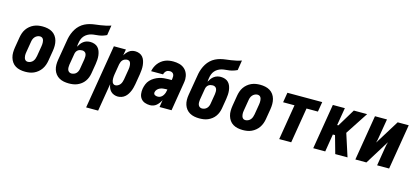

<svg xmlns="http://www.w3.org/2000/svg" viewBox="-71 -1326 4642 2131"><g transform="rotate(15 2250.0 -260.0)"><path d="M207 8Q177 8 148 2Q119 -4 95 -18.5Q71 -33 55 -56Q39 -79 31 -107Q23 -135 23.5 -164.5Q24 -194 29 -225L49 -345Q53 -369 61.5 -394Q70 -419 85 -441Q100 -463 121 -480.5Q142 -498 166.5 -509Q191 -520 216 -524Q241 -528 266 -528Q296 -528 325 -522Q354 -516 378 -501.5Q402 -487 418.5 -464Q435 -441 442.5 -413Q450 -385 450 -355.5Q450 -326 445 -295L425 -175Q421 -151 412 -126Q403 -101 388 -79Q373 -57 352 -39.5Q331 -22 307 -11Q283 0 257.5 4Q232 8 207 8ZM207 -106Q223 -106 239 -113.5Q255 -121 265.5 -134Q276 -147 281.5 -162.5Q287 -178 290 -194L310 -314Q312 -325 312.5 -336Q313 -347 312.5 -357.5Q312 -368 309.5 -378Q307 -388 301.5 -396.5Q296 -405 286.5 -409.5Q277 -414 266 -414Q250 -414 234.5 -406.5Q219 -399 208 -386Q197 -373 191.5 -357.5Q186 -342 184 -326L164 -206Q162 -195 161 -184Q160 -173 161 -162.5Q162 -152 164.5 -142Q167 -132 172.5 -123.5Q178 -115 187 -110.5Q196 -106 207 -106Z M708 8Q678 8 650 2.5Q622 -3 598 -16.5Q574 -30 557 -51.5Q540 -73 531.5 -99.5Q523 -126 522.5 -155Q522 -184 527 -214L560 -410Q564 -439 570 -468.5Q576 -498 587 -527Q598 -556 614.5 -582.5Q631 -609 654.5 -631Q678 -653 706 -667Q734 -681 763.5 -688.5Q793 -696 823 -699.5Q853 -703 883 -707.5Q913 -712 942.5 -718.5Q972 -725 1000 -735L982 -621Q962 -611 940.5 -604Q919 -597 896.5 -593.5Q874 -590 852.5 -588.5Q831 -587 809.5 -582Q788 -577 767 -565Q746 -553 731 -535.5Q716 -518 708 -496.5Q700 -475 697 -454Q695 -442 693.5 -431Q692 -420 692 -409Q702 -428 714.5 -445Q727 -462 744.5 -475Q762 -488 782 -493.5Q802 -499 821 -499Q847 -499 870.5 -491Q894 -483 910 -466Q926 -449 934.5 -426Q943 -403 946 -378.5Q949 -354 947.5 -328.5Q946 -303 942 -278L923 -164Q919 -140 910 -116.5Q901 -93 886 -72Q871 -51 850 -35Q829 -19 805.5 -9Q782 1 757 4.5Q732 8 708 8ZM708 -106Q722 -106 737 -111.5Q752 -117 763 -128.5Q774 -140 780 -154.5Q786 -169 788 -183L807 -297Q809 -312 809 -327Q809 -342 804.5 -355.5Q800 -369 787.5 -377Q775 -385 760 -385Q747 -385 734 -382Q721 -379 710 -370.5Q699 -362 692.5 -350Q686 -338 684 -325L662 -195Q660 -180 660 -165Q660 -150 664.5 -136.5Q669 -123 681 -114.5Q693 -106 708 -106Z M964 215 1086 -520H1224L1212 -449Q1221 -465 1233.5 -480Q1246 -495 1261 -506.5Q1276 -518 1294.5 -523Q1313 -528 1330 -528Q1356 -528 1379.5 -518.5Q1403 -509 1418 -490.5Q1433 -472 1440.5 -448Q1448 -424 1450.5 -399Q1453 -374 1451 -348Q1449 -322 1445 -295L1425 -175Q1421 -155 1416 -134.5Q1411 -114 1402.5 -94Q1394 -74 1382 -55Q1370 -36 1353 -21.5Q1336 -7 1314.5 0.5Q1293 8 1272 8Q1249 8 1227.5 0Q1206 -8 1190.5 -23.5Q1175 -39 1166.5 -60Q1158 -81 1155 -104L1102 215ZM1212 -106Q1227 -106 1242 -114Q1257 -122 1267 -135Q1277 -148 1282 -163.5Q1287 -179 1290 -194L1310 -314Q1312 -325 1312.5 -335.5Q1313 -346 1312.5 -356.5Q1312 -367 1310 -377Q1308 -387 1303.5 -395.5Q1299 -404 1289.5 -409Q1280 -414 1269 -414Q1256 -414 1242.5 -409Q1229 -404 1218.5 -393.5Q1208 -383 1202.5 -369.5Q1197 -356 1194 -342L1174 -222Q1172 -210 1171 -198.5Q1170 -187 1170 -175Q1170 -163 1171.5 -151.5Q1173 -140 1177.5 -130Q1182 -120 1191 -113Q1200 -106 1212 -106Z M1641 8Q1610 8 1582 -2Q1554 -12 1536.5 -34.5Q1519 -57 1515 -87.5Q1511 -118 1516 -148Q1521 -175 1531.5 -201.5Q1542 -228 1562 -249.5Q1582 -271 1607.5 -286Q1633 -301 1659 -309.5Q1685 -318 1712.5 -321Q1740 -324 1766 -324H1803L1806 -341Q1808 -355 1807.5 -368Q1807 -381 1801 -392Q1795 -403 1783.5 -408.5Q1772 -414 1759 -414Q1748 -414 1736.5 -411Q1725 -408 1716.5 -400Q1708 -392 1702 -381.5Q1696 -371 1694 -360H1557V-361Q1561 -384 1571 -407Q1581 -430 1596 -450Q1611 -470 1631.5 -486Q1652 -502 1675 -511.5Q1698 -521 1721.5 -524.5Q1745 -528 1768 -528Q1804 -528 1837 -519.5Q1870 -511 1895 -490Q1920 -469 1933 -438Q1946 -407 1946 -372Q1946 -360 1944.5 -347.5Q1943 -335 1941 -323L1888 0H1750L1763 -83Q1754 -65 1742 -48.5Q1730 -32 1714.5 -18.5Q1699 -5 1679.5 1.5Q1660 8 1641 8ZM1702 -106Q1719 -106 1734.5 -115.5Q1750 -125 1760 -140Q1770 -155 1775.5 -171.5Q1781 -188 1783 -204L1784 -210H1766Q1749 -210 1732 -207.5Q1715 -205 1698.5 -197.5Q1682 -190 1669.5 -176Q1657 -162 1654 -145Q1652 -135 1655.5 -126.5Q1659 -118 1667 -113.5Q1675 -109 1684 -107.5Q1693 -106 1702 -106Z M2208 8Q2178 8 2150 2.5Q2122 -3 2098 -16.5Q2074 -30 2057 -51.5Q2040 -73 2031.5 -99.5Q2023 -126 2022.5 -155Q2022 -184 2027 -214L2060 -410Q2064 -439 2070 -468.5Q2076 -498 2087 -527Q2098 -556 2114.5 -582.5Q2131 -609 2154.5 -631Q2178 -653 2206 -667Q2234 -681 2263.5 -688.5Q2293 -696 2323 -699.5Q2353 -703 2383 -707.5Q2413 -712 2442.5 -718.5Q2472 -725 2500 -735L2482 -621Q2462 -611 2440.5 -604Q2419 -597 2396.5 -593.5Q2374 -590 2352.5 -588.5Q2331 -587 2309.5 -582Q2288 -577 2267 -565Q2246 -553 2231 -535.5Q2216 -518 2208 -496.5Q2200 -475 2197 -454Q2195 -442 2193.5 -431Q2192 -420 2192 -409Q2202 -428 2214.5 -445Q2227 -462 2244.5 -475Q2262 -488 2282 -493.5Q2302 -499 2321 -499Q2347 -499 2370.5 -491Q2394 -483 2410 -466Q2426 -449 2434.5 -426Q2443 -403 2446 -378.5Q2449 -354 2447.5 -328.5Q2446 -303 2442 -278L2423 -164Q2419 -140 2410 -116.5Q2401 -93 2386 -72Q2371 -51 2350 -35Q2329 -19 2305.5 -9Q2282 1 2257 4.5Q2232 8 2208 8ZM2208 -106Q2222 -106 2237 -111.5Q2252 -117 2263 -128.5Q2274 -140 2280 -154.5Q2286 -169 2288 -183L2307 -297Q2309 -312 2309 -327Q2309 -342 2304.5 -355.5Q2300 -369 2287.5 -377Q2275 -385 2260 -385Q2247 -385 2234 -382Q2221 -379 2210 -370.5Q2199 -362 2192.5 -350Q2186 -338 2184 -325L2162 -195Q2160 -180 2160 -165Q2160 -150 2164.5 -136.5Q2169 -123 2181 -114.5Q2193 -106 2208 -106Z M2707 8Q2677 8 2648 2Q2619 -4 2595 -18.5Q2571 -33 2555 -56Q2539 -79 2531 -107Q2523 -135 2523.5 -164.5Q2524 -194 2529 -225L2549 -345Q2553 -369 2561.5 -394Q2570 -419 2585 -441Q2600 -463 2621 -480.5Q2642 -498 2666.5 -509Q2691 -520 2716 -524Q2741 -528 2766 -528Q2796 -528 2825 -522Q2854 -516 2878 -501.5Q2902 -487 2918.5 -464Q2935 -441 2942.5 -413Q2950 -385 2950 -355.5Q2950 -326 2945 -295L2925 -175Q2921 -151 2912 -126Q2903 -101 2888 -79Q2873 -57 2852 -39.5Q2831 -22 2807 -11Q2783 0 2757.5 4Q2732 8 2707 8ZM2707 -106Q2723 -106 2739 -113.5Q2755 -121 2765.5 -134Q2776 -147 2781.5 -162.5Q2787 -178 2790 -194L2810 -314Q2812 -325 2812.5 -336Q2813 -347 2812.5 -357.5Q2812 -368 2809.5 -378Q2807 -388 2801.5 -396.5Q2796 -405 2786.5 -409.5Q2777 -414 2766 -414Q2750 -414 2734.5 -406.5Q2719 -399 2708 -386Q2697 -373 2691.5 -357.5Q2686 -342 2684 -326L2664 -206Q2662 -195 2661 -184Q2660 -173 2661 -162.5Q2662 -152 2664.5 -142Q2667 -132 2672.5 -123.5Q2678 -115 2687 -110.5Q2696 -106 2707 -106Z M3125 0 3192 -406H3061L3080 -520H3480L3461 -406H3330L3263 0Z M3516 0 3602 -520H3740L3706 -317H3720L3843 -520H3996L3826 -260L3910 0H3769L3712 -203H3687L3654 0Z M4000 0 4086 -520H4224L4189 -312Q4186 -294 4183 -276.5Q4180 -259 4174 -241L4347 -520H4474L4388 0H4250L4284 -208Q4287 -226 4290.5 -243.5Q4294 -261 4300 -279L4127 0Z"/></g></svg>

Font: Iosevka Term Curly Hv Obl
Style: Regular
Weight: 900
Italic angle: -9°
Designer: Belleve Invis
Foundry: Belleve Invis
Version: Version 32.3.0